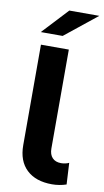

<svg xmlns="http://www.w3.org/2000/svg" viewBox="-98 -924 528 977"><g transform="rotate(10 166.5 -436.0)"><path d="M66 -164V-683H210V-172Q210 -141 226 -124Q242 -107 271 -107Q282 -107 293.5 -109.5Q305 -112 312 -116L318 -5Q282 7 244 7Q160 7 113 -37.5Q66 -82 66 -164ZM178 -879H333L167 -746H54Z"/></g></svg>

Font: Montserrat Ace
Style: Bold
Weight: 700
Designer: Julieta Ulanovsky
Foundry: Julieta Ulanovsky
Version: Version 1